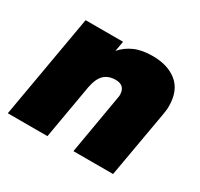

<svg xmlns="http://www.w3.org/2000/svg" viewBox="-109 -618 788 755"><g transform="rotate(30 285.0 -240.0)"><path d="M302 0 348 -267Q350 -277 350 -282Q350 -326 306 -326Q274 -326 254.5 -307.5Q235 -289 227 -247L184 0H4L86 -470H256L248 -424Q270 -450 303.5 -465Q337 -480 386 -480Q455 -480 497 -445.5Q539 -411 539 -340Q539 -329 537.5 -318.5Q536 -308 534 -296L482 0Z"/></g></svg>

Font: Celebes Black
Style: Italic
Weight: 900
Italic angle: -10°
Designer: Anugrah Pasau
Foundry: Lafontype
Version: Version 1.000; ttfautohint (v1.8.4)